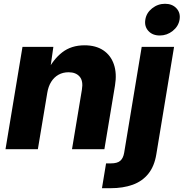

<svg xmlns="http://www.w3.org/2000/svg" viewBox="-20 -781 961 1005"><path d="M227.5 -295.4 178.2 0H8.8L97.7 -535.6H259.3L239.7 -397.9L225.1 -403.3Q257.3 -469.2 305.2 -506.6Q353 -543.9 422.4 -543.9Q481.4 -543.9 520.8 -517.6Q560.1 -491.2 576.2 -443.8Q592.3 -396.5 582 -334L526.4 0H356.9L408.7 -311.5Q416.5 -357.4 396.7 -380.1Q377 -402.8 338.9 -402.8Q309.6 -402.8 286.4 -389.9Q263.2 -377 248 -352.8Q232.9 -328.6 227.5 -295.4ZM721.7 -535.6H891.1L798.3 26.4Q788.1 89.4 756.3 128.7Q724.6 168 674.6 186Q624.5 204.1 558.6 204.1H513.7L535.2 74.2H560.5Q593.8 74.2 609.4 60.8Q625 47.4 629.9 18.6ZM816.4 -595.2Q778.3 -595.2 756.6 -619.1Q734.9 -643.1 740.7 -678.2Q746.1 -713.4 776.1 -737.3Q806.2 -761.2 843.8 -761.2Q881.8 -761.2 903.8 -737.3Q925.8 -713.4 919.9 -678.2Q914.1 -643.1 884 -619.1Q854 -595.2 816.4 -595.2Z"/></svg>

Font: Inter 20pt ExtraBold
Style: Italic
Weight: 800
Italic angle: -9.3988°
Version: Version 4.001;git-66647c0bb